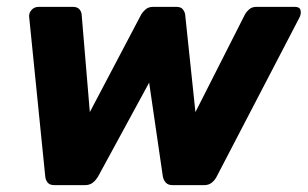

<svg xmlns="http://www.w3.org/2000/svg" viewBox="-20 -540 897 560"><path d="M139 0Q125 0 119 -7.5Q113 -15 112 -25L65 -491Q64 -502 72 -511Q80 -520 93 -520H192Q205 -520 211 -513.5Q217 -507 218 -499L242 -213L392 -498Q396 -505 404.5 -512.5Q413 -520 427 -520H494Q508 -520 513.5 -512.5Q519 -505 520 -498L550 -213L695 -499Q699 -506 707 -513Q715 -520 728 -520H840Q854 -520 856.5 -510.5Q859 -501 854 -490L612 -25Q607 -15 598 -7.5Q589 0 575 0H484Q470 0 463.5 -7.5Q457 -15 455 -25L415 -299L266 -25Q260 -15 251 -7.5Q242 0 227 0Z"/></svg>

Font: Rubik
Style: Bold Italic
Weight: 700
Italic angle: -12°
Designer: Hubert and Fischer
Foundry: Hubert and Fischer
Version: Version 2.300;gftools[0.9.30]